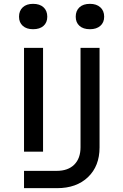

<svg xmlns="http://www.w3.org/2000/svg" viewBox="-20 -799 640 999"><path d="M152 -647Q118 -647 98.5 -664.5Q79 -682 79 -712Q79 -743 98.5 -761Q118 -779 152 -779Q187 -779 206.5 -761Q226 -743 226 -712Q226 -682 206.5 -664.5Q187 -647 152 -647ZM448 -647Q413 -647 393.5 -664.5Q374 -682 374 -712Q374 -743 393.5 -761Q413 -779 448 -779Q482 -779 502 -761Q522 -743 522 -712Q522 -682 502 -664.5Q482 -647 448 -647ZM105 180V90H275Q334 90 366.5 57.5Q399 25 399 -33V-550H498V-32Q498 65 438 122.5Q378 180 277 180ZM105 -10V-550H204V-10Z"/></svg>

Font: JetBrains Mono NL Medium
Style: Regular
Weight: 500
Monospace: yes
Designer: Philipp Nurullin, Konstantin Bulenkov
Foundry: JetBrains
Version: Version 2.305; ttfautohint (v1.8.4.7-5d5b)